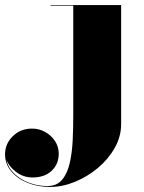

<svg xmlns="http://www.w3.org/2000/svg" viewBox="-184 -480 569 760"><path d="M295.5 -460V11.5Q295.5 60.5 270.2 105.2Q245 150 203.5 184.8Q162 219.5 112.5 239.8Q63 260 14 260Q-34 260 -74.5 243.8Q-115 227.5 -139.5 198.2Q-164 169 -164 131Q-164 89 -133.2 59Q-102.5 29 -57 29Q-29.5 29 -5.5 42.2Q18.5 55.5 33.5 78Q48.5 100.5 48.5 128Q48.5 169.5 20.5 196Q-7.5 222.5 -55 222.5Q-92 222.5 -120.8 200.2Q-149.5 178 -159 151.5Q-152.5 183 -128 206.8Q-103.5 230.5 -68.8 243.5Q-34 256.5 3.5 256.5Q41 256.5 62 231.2Q83 206 92.2 164.8Q101.5 123.5 103.8 74.2Q106 25 106 -22.5V-457.5H16V-460Z"/></svg>

Font: Bodoni* 72pt Fatface
Style: Regular
Weight: 900
Version: Version 2.3